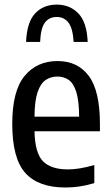

<svg xmlns="http://www.w3.org/2000/svg" viewBox="-20 -824 494 854"><path d="M271 10Q151 10 92.8 -54.5Q34.5 -119 34.5 -273Q34.5 -419.5 89.2 -486Q144 -552.5 236 -552.5Q325.5 -552.5 375 -486.2Q424.5 -420 424.5 -271V-240H133.5Q135.5 -143.5 171 -107Q206.5 -70.5 282.5 -70.5Q332.5 -70.5 399.5 -90V-9.5Q364 1 333.2 5.5Q302.5 10 271 10ZM235.5 -483.5Q206 -483.5 183.2 -468.2Q160.5 -453 147.2 -414.2Q134 -375.5 133.5 -305H332Q331.5 -375.5 319.5 -414.2Q307.5 -453 286 -468.2Q264.5 -483.5 235.5 -483.5ZM96 -637.5Q99.5 -725 136 -764.2Q172.5 -803.5 232.5 -803.5Q291 -803.5 328.8 -764Q366.5 -724.5 370 -637.5H307.5Q304 -698 284.5 -723.2Q265 -748.5 232.5 -748.5Q198 -748.5 179.5 -723.2Q161 -698 158.5 -637.5Z"/></svg>

Font: Encode Sans Cnd Md
Style: Regular
Weight: 500
Width: 3
Designer: Multiple Designers
Foundry: Impallari Type
Version: Version 3.002; ttfautohint (v1.8.3) -l 8 -r 50 -G 200 -x 14 